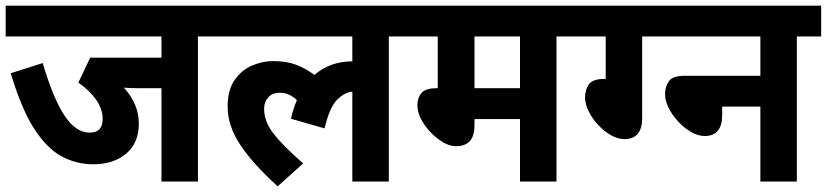

<svg xmlns="http://www.w3.org/2000/svg" viewBox="-20 -642 2924 679"><path d="M680 -513V0H551V-330H474Q458 -330 444 -330.5Q430 -331 418 -332Q443 -305 457 -273Q471 -241 471 -205Q471 -136 426 -98.5Q381 -61 310 -61Q250 -61 198 -89Q146 -117 101 -186.5Q56 -256 18 -383L131 -419Q168 -294 208 -233.5Q248 -173 297 -173Q343 -173 343 -221Q343 -257 319.5 -290Q296 -323 257 -350L299 -438H551V-513H0V-622H766V-513Z M752 -513V-622H1440V-513H1355V0H1226V-318Q1199 -316 1172 -289Q1145 -262 1128 -188L1009 -222Q1017 -258 1030 -288Q1017 -300 1002.5 -307Q988 -314 970 -314Q943 -314 928.5 -297.5Q914 -281 914 -257Q914 -213 946.5 -170.5Q979 -128 1052 -64L962 17Q874 -63 829.5 -130Q785 -197 785 -265Q785 -324 810 -359.5Q835 -395 872 -410.5Q909 -426 946 -426Q991 -426 1024.5 -414Q1058 -402 1092 -377Q1147 -425 1226 -425V-513Z M1948 -513V0H1819V-221H1658V-201Q1658 -160 1641 -142.5Q1624 -125 1593 -125Q1570 -125 1546.5 -139Q1523 -153 1502 -175Q1481 -197 1468.5 -222Q1456 -247 1456 -270Q1456 -295 1470 -312.5Q1484 -330 1523 -330H1528V-513H1427V-622H2034V-513ZM1819 -513H1658V-330H1819Z M2251 -513V-225Q2251 -150 2188 -150Q2165 -150 2140.5 -164Q2116 -178 2095.5 -200Q2075 -222 2062 -248Q2049 -274 2049 -297Q2049 -324 2062.5 -343.5Q2076 -363 2118 -363L2122 -362V-513H2020V-622H2317V-513Z M2304 -622H2884V-513H2798V0H2669V-265H2534V-235Q2534 -161 2472 -161Q2449 -161 2424.5 -175Q2400 -189 2379 -211.5Q2358 -234 2345 -259.5Q2332 -285 2332 -309Q2332 -336 2345.5 -355Q2359 -374 2402 -374H2669V-513H2304Z"/></svg>

Font: Noto Sans SemiCondensed
Style: Bold Italic
Weight: 700
Width: 4
Italic angle: -12°
Designer: Monotype Design Team
Foundry: Monotype Imaging Inc.
Version: Version 2.013; ttfautohint (v1.8.4.7-5d5b)